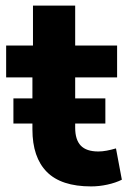

<svg xmlns="http://www.w3.org/2000/svg" viewBox="-20 -656 459 687"><path d="M306 11Q199 11 147.5 -41Q96 -93 96 -193V-379H2V-493H98V-636H249V-493H399V-379H249V-199Q249 -156 269 -135Q289 -114 332 -114Q346 -114 362 -117Q378 -120 395 -125L416 -13Q394 -2 364.5 4.5Q335 11 306 11ZM28 -214V-304H357V-214Z"/></svg>

Font: Nunito Sans 11pt ExtraBold
Style: Regular
Weight: 800
Version: Version 3.101;gftools[0.9.27]